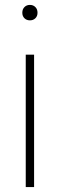

<svg xmlns="http://www.w3.org/2000/svg" viewBox="-20 -763 244 783"><path d="M85 0V-540H119V0ZM102 -680Q88.5 -680 79.8 -688.5Q71 -697 71 -711Q71 -725.5 79.8 -734.2Q88.5 -743 102 -743Q115.5 -743 124.2 -734.2Q133 -725.5 133 -711Q133 -697 124.2 -688.5Q115.5 -680 102 -680Z"/></svg>

Font: Encode Sans Condensed Thin Thin
Style: Regular
Weight: 250
Version: Version 3.002